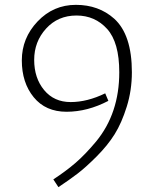

<svg xmlns="http://www.w3.org/2000/svg" viewBox="-20 -747 644 792"><path d="M472 -449Q472 -572 422 -627.5Q372 -683 295.5 -683Q219 -683 170 -629Q121 -575 121 -500Q121 -425 162 -375.5Q203 -326 271.5 -326Q340 -326 414 -362L427 -331Q341 -286 254.5 -286Q168 -286 119 -346Q70 -406 70 -498Q70 -590 135 -658.5Q200 -727 293 -727Q387 -727 451 -670Q524 -604 524 -449Q524 -375 503 -307.5Q482 -240 453 -193.5Q424 -147 378.5 -101.5Q333 -56 299.5 -30.5Q266 -5 221 25L200 -7Q252 -41 292 -75.5Q332 -110 377 -164Q472 -280 472 -449Z"/></svg>

Font: Julius Sans One
Style: Regular
Weight: 400
Designer: Luciano Vergara
Foundry: LatinoType
Version: Version 1.001